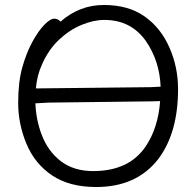

<svg xmlns="http://www.w3.org/2000/svg" viewBox="-20 -733 785 771"><path d="M122 -318Q125 -251 147 -193Q172 -126 224 -86Q276 -46 354 -46Q498 -46 565 -145Q615 -219 623 -327Q603 -327 587 -326L175 -321Q145 -319 122 -318ZM625 -385Q621 -488 566 -568Q506 -653 399 -653Q356 -653 307.5 -633Q259 -613 217 -573.5Q175 -534 149 -475Q129 -432 124 -378H129L586 -383Q588 -383 625 -385ZM223 -646Q299 -713 397 -713Q495 -713 560 -667.5Q625 -622 660 -543Q695 -464 695 -375Q695 -200 616 -95Q529 18 366 18Q259 18 189.5 -28.5Q120 -75 86.5 -155Q53 -235 53 -319.5Q53 -404 69.5 -462.5Q86 -521 110 -565Q134 -609 158 -633.5Q182 -658 197.5 -658Q213 -658 223 -646Z"/></svg>

Font: LXGW WenKai Lite
Style: Regular
Weight: 400
Designer: LXGW / Fontworks Inc.
Foundry: LXGW / Fontworks Inc.
Version: Version 1.511; March 25, 2025